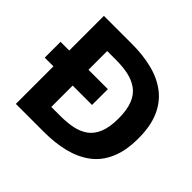

<svg xmlns="http://www.w3.org/2000/svg" viewBox="-161 -849 1030 1030"><g transform="rotate(45 354.0 -334.0)"><path d="M80 0V-285H14V-405H80V-668H293Q378 -668 448.5 -650Q519 -632 570 -592.5Q621 -553 648.5 -489.5Q676 -426 676 -334Q676 -241 648 -176.5Q620 -112 568.5 -73.5Q517 -35 447.5 -17.5Q378 0 293 0ZM226 -123H295Q345 -123 387 -131.5Q429 -140 460 -162.5Q491 -185 508 -226.5Q525 -268 525 -334Q525 -400 508 -442Q491 -484 459.5 -506.5Q428 -529 386.5 -538Q345 -547 295 -547H226V-405H373V-285H226Z"/></g></svg>

Font: Atkinson Hyperlegible Next
Style: Bold
Weight: 700
Designer: Elliott Scott, Megan Eiswerth, Linus Boman, Theodore Petrosky, Letters from Sweden
Foundry: Applied Design Works, Letters from Sweden
Version: Version 2.001